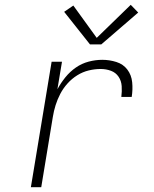

<svg xmlns="http://www.w3.org/2000/svg" viewBox="-20 -776 640 796"><path d="M108 0 194 -520H237L218 -406Q232 -432 251 -455.5Q270 -479 294.5 -496Q319 -513 347.5 -520.5Q376 -528 404 -528Q434 -528 462.5 -519Q491 -510 508 -487.5Q525 -465 528 -435Q531 -405 526 -374H483Q486 -397 484.5 -419Q483 -441 471.5 -458Q460 -475 440 -482.5Q420 -490 397 -490Q373 -490 348 -484Q323 -478 300.5 -464Q278 -450 260 -430Q242 -410 230 -387Q218 -364 210.5 -340Q203 -316 199 -291L151 0ZM353 -592 246 -727 284 -753 381 -619 522 -756 553 -724 400 -592Z"/></svg>

Font: Iosevka SS04 XLt Ex Obl
Style: Regular
Weight: 200
Width: 7
Italic angle: -9°
Monospace: yes
Designer: Belleve Invis
Foundry: Belleve Invis
Version: Version 19.0.0; ttfautohint (v1.8.4)